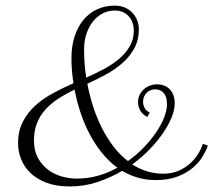

<svg xmlns="http://www.w3.org/2000/svg" viewBox="-20 -676 777 690"><path d="M727.1 -152.8Q721.2 -135.3 708.3 -113.8Q695.3 -92.3 673.1 -73.2Q650.9 -54.2 617.9 -41.5Q585 -28.8 539.1 -28.8Q505.4 -28.8 475.3 -37.6Q445.3 -46.4 418.9 -62Q376.5 -37.1 329.3 -21.5Q282.2 -5.9 231 -5.9Q182.1 -5.9 147 -19.3Q111.8 -32.7 89.1 -54.7Q66.4 -76.7 55.7 -104.5Q44.9 -132.3 44.9 -161.1Q44.9 -205.1 62 -238.3Q79.1 -271.5 106.9 -296.6Q134.8 -321.8 170.7 -341.1Q206.5 -360.4 244.1 -377Q240.2 -399.9 238.5 -422.4Q236.8 -444.8 236.8 -466.8Q236.8 -511.2 248.5 -546.4Q260.3 -581.5 281 -606Q301.8 -630.4 330.3 -643.1Q358.9 -655.8 392.1 -655.8Q414.1 -655.8 430.4 -648.2Q446.8 -640.6 457.5 -628.4Q468.3 -616.2 473.6 -601.3Q479 -586.4 479 -571.8Q479 -532.7 462.9 -502.9Q446.8 -473.1 420.7 -450Q394.5 -426.8 361.3 -408.7Q328.1 -390.6 293.9 -375Q301.8 -333 314.9 -292.5Q328.1 -252 346.4 -215.8Q364.7 -179.7 387.9 -149.2Q411.1 -118.7 439.9 -97.2Q471.2 -119.6 497.1 -146.5Q522.9 -173.3 541.5 -200.9Q560.1 -228.5 570.1 -254.4Q580.1 -280.3 580.1 -300.8Q580.1 -315.9 576.7 -326.2Q573.2 -336.4 567.4 -342.8Q561.5 -349.1 553.7 -352.1Q545.9 -355 537.1 -355Q529.8 -355 522 -352.1Q514.2 -349.1 508.1 -343.5Q502 -337.9 498 -329.3Q494.1 -320.8 494.1 -309.1Q494.1 -299.8 499.3 -288.8Q504.4 -277.8 518.1 -272L509.8 -255.9Q500 -260.3 493.7 -266.4Q487.3 -272.5 483.4 -279.8Q479.5 -287.1 477.8 -294.7Q476.1 -302.2 476.1 -309.1Q476.1 -325.2 482.7 -337.2Q489.3 -349.1 499.3 -357.2Q509.3 -365.2 521 -369.1Q532.7 -373 543 -373Q572.3 -373 590.1 -355Q607.9 -336.9 607.9 -303.2Q607.9 -281.7 596.9 -254.4Q585.9 -227.1 565.9 -197.8Q545.9 -168.5 517.6 -139.2Q489.3 -109.9 455.1 -85Q480 -69.3 507.6 -60.5Q535.2 -51.8 566.9 -51.8Q598.1 -51.8 622.3 -62.5Q646.5 -73.2 664.1 -89.4Q681.6 -105.5 692.9 -124.3Q704.1 -143.1 709 -159.2ZM255.9 -34.2Q295.4 -34.2 332 -44.4Q368.7 -54.7 401.9 -73.2Q371.1 -95.7 346.2 -126.7Q321.3 -157.7 302 -194.3Q282.7 -231 269.3 -271.7Q255.9 -312.5 248 -354Q214.8 -337.9 187.7 -320.1Q160.6 -302.2 141.6 -280.5Q122.6 -258.8 112.3 -231.9Q102.1 -205.1 102.1 -170.9Q102.1 -134.8 116 -109.1Q129.9 -83.5 151.9 -66.7Q173.8 -49.8 201.2 -42Q228.5 -34.2 255.9 -34.2ZM282.2 -499Q282.2 -474.1 283.9 -448.5Q285.6 -422.9 290 -397Q322.8 -411.6 353.5 -428Q384.3 -444.3 408.2 -464.6Q432.1 -484.9 446.5 -510Q460.9 -535.2 460.9 -566.9Q460.9 -580.1 456.8 -592.8Q452.6 -605.5 444.1 -615.7Q435.5 -626 422.6 -632.1Q409.7 -638.2 392.1 -638.2Q368.7 -638.2 348.4 -627.4Q328.1 -616.7 313.5 -597.9Q298.8 -579.1 290.5 -553.7Q282.2 -528.3 282.2 -499Z"/></svg>

Font: Clicker Script
Style: Regular
Weight: 400
Designer: Astigmatic (AOETI)
Foundry: Astigmatic (AOETI)
Version: Version 1.000